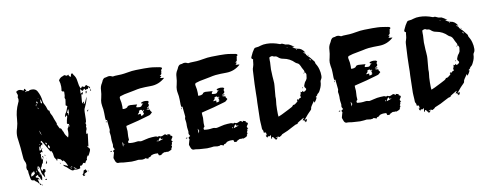

<svg xmlns="http://www.w3.org/2000/svg" viewBox="-69 -1137 4046 1577"><g transform="rotate(-10 1954.5 -348.5)"><path d="M203.6 -202.1Q214.4 -202.1 216.1 -203.6Q217.8 -205.1 217.8 -207.5Q217.8 -210 216.3 -213.9L216.8 -218.8L207 -237.8ZM211.4 -249Q212.9 -249 215.3 -251.5Q214.4 -252 213.1 -253.2Q211.9 -254.4 210.9 -254.4Q208 -254.4 208 -251.5Q210 -249.5 211.4 -249ZM268.1 -622.1 269.5 -623 265.1 -629.9 263.7 -628.9ZM435.5 -10.7 439.5 -15.1 431.6 -21.5 429.2 -19ZM443.8 -20.5 446.3 -23.9 437 -29.8 435.1 -27.8ZM251 -539.6 255.4 -540.5 252 -551.8 249 -550.8ZM146.5 -29.3Q151.4 -32.2 151.4 -36.6Q151.4 -41 148.4 -45.4ZM238.3 -563.5 247.1 -582Q239.3 -580.1 238.5 -576.7Q237.8 -573.2 237.8 -570.3ZM254.9 -585Q256.8 -589.4 256.8 -592.8Q256.8 -600.1 248 -604Q245.6 -599.6 245.6 -595.7Q245.6 -588.4 254.9 -585ZM272 -240.7Q272.9 -244.1 272.9 -246.6Q272.9 -255.9 260.3 -258.3Q261.2 -251.5 263.2 -246.8Q265.1 -242.2 272 -240.7ZM479 -2 483.9 -2.4Q478.5 -2.9 471.2 -9.3Q463.9 -17.6 454.6 -17.6Q463.9 -2 479 -2ZM244.6 -321.8 231.4 -364.7 231 -357.4Q231 -342.8 244.6 -321.8ZM286.1 -205.1Q293 -210 293 -215.8Q293 -222.2 281.2 -236.8Q277.3 -229 277.3 -222.7Q277.3 -212.9 286.1 -205.1ZM288.6 -580.1Q289.6 -581.1 290.3 -582.5Q291 -584 291.7 -585.4Q292.5 -586.9 292.5 -587.9Q289.6 -600.6 284.2 -614.3L281.2 -613.8L280.8 -596.2Q280.8 -585 283 -583.5Q285.2 -582 288.6 -580.1ZM485.8 -442.9Q493.7 -452.1 494.9 -460.9Q496.1 -469.7 496.1 -493.7Q494.6 -493.7 492.7 -494.6Q483.9 -478 480 -468.8L490.7 -460.9Q487.8 -451.2 485.8 -442.9ZM103.5 0Q106.9 -5.9 108.9 -6.6Q110.8 -7.3 113.3 -7.3Q118.2 -7.3 133.8 -22.9L129.4 -45.4L117.7 -30.8L112.3 -39.6Q107.9 -26.9 106 -24.4Q100.6 -19.5 100.6 -14.6Q100.6 -8.3 103 -2ZM482.9 -352.1Q483.9 -355 483.9 -357.4Q483.9 -363.3 475.1 -363.3L482.4 -352.5Q482.9 -352.5 482.9 -352.1ZM174.8 -694.3 184.1 -697.3Q173.3 -703.1 172.4 -703.1L170.9 -700.7Q172.9 -696.3 174.8 -694.3ZM167.5 80.1Q157.7 76.2 157.7 66.4V64.9Q166 65.9 166.7 69.6Q167.5 73.2 167.5 80.1ZM242.2 -149.4 239.3 -150.4V-161.1L241.7 -161.6Q241.7 -160.6 242.4 -159.2Q243.2 -157.7 243.2 -155.8Q243.2 -153.3 242.7 -151.9Q242.2 -150.4 242.2 -149.4ZM232.9 -212.9 230.5 -214.4 231 -218.8Q231.9 -218.3 232.9 -218Q233.9 -217.8 233.9 -217.3Q233.9 -214.8 232.9 -212.9ZM567.4 35.6Q564.9 33.2 564.9 31.7Q564.9 30.3 565.9 29.5Q566.9 28.8 567.4 28.3L571.3 32.7ZM248.5 -122.1H248V-133.8H248.5ZM175.8 84 170.9 75.2 172.9 73.2Q173.3 74.2 174.8 75Q176.3 75.7 177.5 77.4Q178.7 79.1 178.7 80.6Q178.7 82 179.2 83ZM354.5 -65.4 349.6 -73.2 352.1 -74.7 357.4 -67.4ZM222.7 45.9 206.5 43 217.8 33.7ZM704.1 -611.8Q699.2 -615.2 699.2 -619.1Q699.2 -622.1 702.6 -625.5Q707 -622.6 707 -619.1Q707 -615.7 704.1 -611.8ZM172.9 -53.7Q171.4 -56.6 165.5 -65.4Q172.4 -65.4 173.1 -63.2Q173.8 -61 173.8 -59.1Q173.8 -54.7 172.9 -53.7ZM649.4 -446.8Q646.5 -452.1 646.5 -456.1Q646.5 -461.9 657.2 -464.8Q655.3 -460.9 653.8 -457Q652.3 -453.1 649.9 -448.7ZM660.2 -595.7Q660.2 -603 659.7 -607.4Q659.7 -615.2 665 -620.1Q668.9 -615.2 668.9 -610.8Q668.9 -605 660.6 -596.7ZM224.6 -120.1Q223.6 -125.5 223.6 -130.1Q223.6 -134.8 222.4 -138.7Q221.2 -142.6 216.8 -146Q215.3 -147.5 215.3 -148.9Q215.3 -152.3 224.6 -153.8ZM240.2 -86.9 235.8 -87.4 249 -112.8Q248.5 -94.7 246.6 -90.8Q244.6 -86.9 240.2 -86.9ZM524.9 67.9 517.1 51.3Q523.9 48.3 526.4 43.2Q528.8 38.1 529.5 32.5Q530.3 26.9 532.2 22L549.8 15.1L559.6 34.7Q554.2 41 545.9 43.5Q533.7 47.9 530.3 56.2L539.6 58.1Q538.6 64.5 531.7 65.4Q526.9 65.9 524.9 67.9ZM157.2 64.5Q153.3 64.5 151.4 62.5Q148.4 54.2 134.8 44.9Q124.5 39.6 118.7 30.3Q118.7 29.8 117.7 29.8L115.2 30.3Q103.5 30.3 97.7 26.1Q91.8 22 89.4 6.3Q89.4 1.5 86.4 -12.2Q82 -36.1 82 -47.4L82.5 -51.3Q82.5 -56.6 80.6 -58.1Q74.2 -62 74.2 -70.3Q74.2 -73.7 73.5 -75.9Q72.8 -78.1 72.8 -82Q72.8 -85.4 73.7 -87.9Q77.1 -98.1 77.1 -107.4Q77.1 -122.6 69.3 -136.2Q60.1 -154.8 60.1 -181.2Q55.7 -252.9 45.9 -321.8Q43 -337.9 43 -353.5Q43 -385.3 54.2 -417Q64.5 -451.7 66.4 -488.3Q69.8 -556.2 98.6 -617.2Q106.4 -629.9 106.4 -643.6Q106.4 -652.3 103.5 -661.1Q103 -662.6 103 -666Q107.4 -672.4 107.4 -679.2Q107.4 -686 102.1 -697.8Q98.1 -706.5 98.1 -710.4Q111.8 -721.2 124.5 -721.2Q141.6 -721.2 160.2 -709Q164.1 -717.3 168 -724.1Q178.2 -717.8 183.1 -701.7L184.1 -697.3L187 -701.2Q191.9 -698.7 197.8 -698.7Q203.1 -698.7 208 -704.1Q209 -705.1 210.7 -705.3Q212.4 -705.6 215.3 -706.1Q222.2 -707 228 -707Q259.8 -707 272.5 -683.6Q294.9 -643.6 298.8 -597.7Q300.8 -580.1 311 -564.9Q319.3 -551.3 325.7 -527.3Q328.1 -519.5 329.6 -517.1Q331.1 -514.6 335.9 -513.4Q340.8 -512.2 340.8 -507.3Q341.3 -489.7 350.6 -476.1Q356.4 -467.3 359.4 -457.5Q364.7 -439.5 377.4 -409.2Q382.3 -399.4 382.3 -397Q382.3 -394 379.9 -391.1L397.9 -353.5Q407.2 -352.5 410.9 -347.2Q414.6 -341.8 416.5 -335Q418.9 -324.7 424.3 -319.8Q429.2 -297.4 444.3 -279.3L453.1 -267.1Q462.4 -287.1 462.4 -316.4Q462.4 -321.3 461.9 -325Q461.4 -328.6 461.4 -331.5Q461.4 -342.8 468.8 -348.6Q471.7 -352.1 475.1 -363.3L481.9 -375.5L471.7 -376.5V-376Q463.9 -379.4 463.9 -384.8Q463.9 -386.7 464.8 -389.2Q466.3 -394.5 466.8 -399.7Q467.3 -404.8 468.3 -409.2Q474.1 -428.7 476.6 -439Q476.6 -440.9 470.7 -449.7L461.4 -435.5Q460.9 -436 459.7 -436.3Q458.5 -436.5 458.5 -437.5Q460.9 -461.4 472.2 -472.7Q476.1 -476.6 487.8 -510.3L492.2 -521.5L479 -531.2Q479 -533.7 480 -536.6Q483.4 -553.7 483.9 -561.5Q483.9 -566.9 486.3 -579.6Q486.3 -582.5 483.9 -585.9Q481.4 -589.4 481.4 -592.3Q481.4 -594.2 482.4 -596.7Q486.8 -606.9 486.8 -637.7Q486.3 -641.1 486.3 -645Q473.6 -645 468.3 -652.3Q467.8 -653.3 466.8 -653.8Q470.2 -671.9 470.2 -689Q470.2 -716.8 461.4 -742.2Q474.1 -764.2 496.6 -770.5Q499.5 -771.5 502 -772.9Q507.8 -776.4 513.2 -776.4Q518.1 -776.4 522.9 -771Q524.9 -769 528.3 -769Q537.1 -769 544.4 -775.9Q546.4 -765.6 550.3 -761.5Q554.2 -757.3 564 -754.4Q564.5 -756.8 564.5 -761.7Q564.5 -778.3 577.6 -781.2L580.6 -776.4Q583.5 -770.5 587.4 -764.6Q603 -745.6 607.2 -721.4Q611.3 -697.3 615.2 -672.9L623.5 -647.9L626.5 -647.5Q629.4 -647.5 632.8 -653.3Q636.2 -659.2 640.1 -660.6Q648.9 -655.8 657.2 -651.9L673.3 -667L676.8 -664.1Q687.5 -653.3 691.9 -651.4Q702.1 -646.5 702.1 -642.6Q702.1 -635.3 701.7 -629.9L691.9 -645L687 -642.1L680.7 -630.4Q677.7 -632.8 675.3 -632.8L669.4 -629.9Q665 -626.5 661.1 -626.5L654.8 -638.7Q649.4 -638.7 648.2 -637Q647 -635.3 647 -629.4Q646.5 -627.4 645.5 -626.5L642.6 -631.3L635.3 -621.6L622.6 -639.2L618.7 -638.2Q617.2 -609.4 617.2 -603L637.7 -615.2L632.8 -594.7Q625 -597.2 621.6 -597.2L616.2 -536.1Q616.2 -531.2 617.7 -521L629.9 -535.6Q633.3 -533.7 633.3 -531.2L630.9 -525.9Q627.9 -522.9 627.9 -520.5L628.4 -518.1L637.2 -518.6L660.2 -571.3Q656.2 -536.6 633.8 -489.7Q630.4 -482.9 627.4 -475.6Q622.6 -466.8 622.6 -390.1Q622.6 -379.9 621.3 -372.6Q620.1 -365.2 614.3 -358.9L618.2 -343.3Q618.2 -338.4 614.3 -333.5Q613.8 -333 613.8 -330.1Q613.8 -327.6 614.7 -325.7Q615.7 -320.8 615.7 -316.9Q615.7 -307.6 610.4 -298.3Q606.9 -290.5 606.9 -279.8L606 -270L618.2 -272.5L605 -165.5L595.2 -173.3Q596.7 -169.4 597.2 -166.5Q598.6 -161.6 600.6 -159.7Q613.8 -149.9 613.8 -138.2Q613.8 -130.9 600.1 -105Q592.3 -90.3 591.8 -90.3Q587.9 -90.3 585 -93.8Q583.5 -87.9 580.3 -83.3Q577.1 -78.6 575.9 -75.2Q574.7 -71.8 574.7 -68.8L575.2 -64Q575.2 -60.1 572.3 -58.1Q564.9 -55.2 560.1 -43.9Q558.1 -38.6 554.7 -33.7Q553.7 -34.2 552.5 -35.4Q551.3 -36.6 548.6 -38.3Q545.9 -40 543 -40Q538.1 -40 534.4 -33.2Q530.8 -26.4 526.1 -23.4Q521.5 -20.5 517.1 -20.5Q513.7 -20.5 509.3 -22L507.8 -1Q493.7 4.4 479 4.4Q470.7 4.4 461.4 2.4L458.5 2Q451.7 6.3 446.3 6.3Q438 6.3 428.7 -2.9Q421.4 -7.3 408.2 -20.5Q396.5 -32.2 387.7 -36.6Q378.4 -42.5 376.5 -47.9L374 -53.7L413.6 -36.6Q398.9 -76.2 380.9 -89.4L377.4 -82Q364.3 -99.1 361.3 -101.3Q358.4 -103.5 337.4 -111.3L332.5 -95.2L328.6 -94.7L329.1 -97.7Q329.1 -105.5 320.8 -113.8Q312.5 -122.1 311 -137.2L308.1 -159.2Q306.2 -166 302.7 -173.3Q301.3 -176.8 300.3 -180.7Q296.9 -179.2 294.9 -179.2Q290 -179.2 286.1 -187Q237.3 -272.9 234.4 -275.9Q232.9 -276.9 231.9 -278.3Q224.6 -273.4 224.6 -269Q224.6 -266.1 228 -264.2Q235.4 -260.3 235.8 -257.3Q235.8 -250 233.9 -245.1Q232.4 -242.2 231.9 -238.8Q227.1 -245.6 225.6 -248.5Q224.6 -247.6 223.1 -241.7Q223.1 -234.4 216.8 -234.4L217.3 -218.8H220.2Q226.6 -187 227.1 -183.1L215.8 -188Q213.9 -185.1 210.2 -183.1Q206.5 -181.2 204.6 -178.7Q202.6 -176.3 202.6 -172.9L203.1 -169.9Q207 -174.8 208 -176.8Q208.5 -173.8 210.4 -168Q210.4 -165 210 -164.1Q207 -157.2 207 -150.9Q207 -144 208.5 -137.7Q210 -131.3 210 -125L209.5 -117.7L214.8 -134.8Q218.3 -127.9 218.3 -120.1Q217.3 -113.8 214.8 -107.2Q212.4 -100.6 212.4 -90.3L206.5 -96.2Q204.6 -91.3 203.6 -85.9Q198.2 -66.4 189 -59.1Q190.4 -55.2 190.9 -50.8Q191.4 -46.4 193.1 -41.5Q194.8 -36.6 199.7 -32.7L206.5 -47.4L223.1 -42.5V-22.9Q210 -17.6 210 -5.4Q210 -1.5 210.9 2.4Q211.9 6.3 211.9 10.3Q211.9 13.2 211.4 16.4Q210.9 19.5 210.9 22.9Q201.2 8.3 193.4 -5.6Q185.5 -19.5 185.1 -36.6Q183.6 -53.2 178.2 -69.3Q177.7 -70.3 177.5 -71.3Q177.2 -72.3 167 -77.6Q161.1 -66.4 161.1 -55.7Q161.1 -35.6 180.2 -13.7Q169.4 -14.6 167.5 -15.1Q168.9 -11.7 170.4 -10Q171.9 -8.3 183.1 -8.3L187 17.6Q187 20 186.5 21.7Q186 23.4 185.3 27.6Q184.6 31.7 183.8 36.1Q183.1 40.5 183.1 42Q169.4 32.2 169.4 15.6L169.9 10.3Q163.1 15.1 161.6 15.6Q158.2 3.9 155.3 -8.3L135.3 2.4L135.7 4.4L135.3 7.8Q135.3 11.2 136.7 12Q138.2 12.7 142.8 12.7Q147.5 12.7 155.8 20Q157.7 22 159.7 23.4Q161.6 24.9 164.6 32.2L147 26.4Q157.2 54.2 157.2 64.5ZM157.7 64.9Q157.2 64.9 157.2 64.5H157.7Z M1072.8 19.5 1046.4 10.3Q1043.9 15.6 1038.6 15.6Q1029.8 17.6 1021 17.6Q1011.7 17.6 1001.5 15.1Q996.1 13.7 989.7 13.7Q983.9 13.7 978 15.1Q972.2 16.6 966.3 16.6Q950.2 18.6 933.6 18.6Q922.9 18.6 884.8 15.6Q861.3 14.6 849.6 11.7Q841.8 9.8 833.5 9.8L823.7 10.3Q814.9 10.3 808.6 4.2Q802.2 -2 799.8 -10.3L792 -32.2Q791.5 -35.2 791.5 -38.6Q791.5 -42 800.3 -69.8L803.7 -80.1Q798.3 -86.9 798.3 -91.8Q798.3 -98.1 814 -105Q813 -106.9 811.5 -108.9Q810.1 -110.8 806.9 -117.2Q803.7 -123.5 803.7 -128.9Q805.7 -136.7 805.7 -145Q805.7 -153.8 803.2 -163.1Q800.8 -175.3 800.8 -197.3L801.3 -207Q801.3 -222.2 798.8 -236.8Q796.9 -243.2 796.9 -249Q796.9 -257.3 800.3 -265.1Q801.3 -267.6 801.3 -270.5Q801.3 -273.4 794.9 -333.5L793 -353.5H783.2Q780.3 -361.8 780.3 -415.5Q780.3 -444.3 773.9 -472.7Q771.5 -485.4 771.5 -498.5Q771.5 -519 777.8 -540Q785.6 -571.3 787.1 -603.5Q787.6 -633.8 804.7 -659.2Q807.6 -663.6 809.6 -668.5Q813.5 -681.6 824.2 -692.4Q831.5 -699.7 844.7 -699.7Q850.1 -699.7 856 -702.4Q861.8 -705.1 872.6 -705.1Q882.8 -705.1 892.6 -700.2Q898.4 -696.8 904.3 -696.8Q908.2 -696.8 911.6 -698Q915 -699.2 920.4 -699.2Q977.5 -699.2 1020.5 -707.5Q1068.8 -716.3 1098.6 -716.3Q1121.1 -717.3 1166 -717.3Q1188.5 -717.3 1210.9 -716.3Q1233.4 -715.3 1255.9 -711.4Q1265.1 -709.5 1274.4 -708.5L1278.3 -707.5Q1298.8 -705.6 1307.6 -700.7Q1311.5 -698.7 1311.5 -691.9Q1310.5 -688.5 1305.2 -684.1L1301.3 -680.2Q1302.7 -675.8 1302.7 -670.9Q1302.2 -668.9 1301.3 -667.2Q1300.3 -665.5 1299.8 -664.3Q1299.3 -663.1 1299.3 -662.1L1299.8 -657.2Q1299.8 -642.1 1282.7 -637.2L1295.4 -630.4L1282.2 -618.7Q1287.1 -614.3 1299.8 -614.3L1303.7 -614.7Q1309.1 -614.7 1314.9 -612.3Q1263.2 -565.4 1195.3 -565.4Q1145.5 -565.4 1106.4 -562Q1081.5 -559.1 1057.6 -553.2Q1040.5 -548.8 1007.3 -543.5Q970.2 -538.1 934.6 -525.9Q930.7 -523.9 928.2 -516.6L927.7 -511.7Q927.7 -506.8 928.7 -503.9Q936.5 -472.7 936.5 -440.9Q936.5 -430.2 935.5 -419.4Q941.4 -418.5 947.3 -418.5Q960.9 -418.5 972.7 -425.3Q975.1 -426.8 976.8 -429.7Q978.5 -432.6 980.2 -434.6Q981.9 -436.5 983.6 -437Q985.4 -437.5 986.8 -438Q993.7 -440.4 1001 -440.4Q1021.5 -439.5 1042.5 -437.5L1059.1 -436Q1057.6 -431.6 1053.2 -427.2Q1048.8 -422.9 1048.8 -418.9Q1048.8 -416.5 1051.3 -413.1Q1070.8 -410.6 1077.1 -410.6Q1089.4 -412.1 1091.8 -417Q1099.6 -430.2 1110.4 -435.5H1096.2Q1094.2 -439.5 1094.2 -443.4Q1094.7 -446.8 1101.1 -448.2Q1113.8 -452.6 1127 -452.6Q1135.3 -452.6 1144 -450.7H1144.5Q1147.9 -450.2 1149.7 -449.2Q1151.4 -448.2 1152.8 -446.3Q1154.3 -444.3 1157.2 -439.5Q1155.8 -437.5 1153.1 -435.3Q1150.4 -433.1 1149.7 -431.2Q1148.9 -429.2 1148.9 -428.2Q1148.9 -425.8 1151.9 -421.9Q1152.8 -420.9 1152.8 -417Q1152.3 -414.1 1151.6 -411.4Q1150.9 -408.7 1150.9 -406.7L1132.8 -393.1Q1133.8 -392.6 1135.3 -389.6L1147.5 -396L1150.4 -386.7L1126.5 -384.8Q1137.7 -376 1155.8 -376L1155.3 -371.1Q1155.3 -368.7 1156.7 -365.5Q1158.2 -362.3 1161.9 -358.9Q1165.5 -355.5 1167 -350.6L1152.8 -337.4L1150.9 -335.9Q1147.9 -332.5 1138.7 -330.1Q1042 -300.8 957.5 -281.7L940.9 -277.3V-262.7Q943.4 -248 943.4 -233.9Q943.4 -222.7 942.1 -211.7Q940.9 -200.7 940.9 -189.5Q940.9 -176.3 942.4 -159.7Q932.6 -153.8 932.6 -145Q932.6 -141.1 934.6 -135.7Q951.2 -132.8 968.3 -132.8Q984.9 -132.8 1002 -135.7Q1007.3 -136.7 1012.2 -136.7Q1021 -136.7 1029.3 -133.8Q1032.2 -132.8 1038.1 -132.8L1047.4 -134.3Q1049.8 -135.3 1052.2 -135.3Q1064.5 -137.7 1077.1 -141.1Q1104 -148.4 1132.8 -149.9Q1143.1 -149.9 1149.2 -150.4Q1155.3 -150.9 1159.2 -150.9Q1168.9 -150.9 1179.7 -144.5L1183.6 -146.5Q1187.5 -148.9 1190.4 -148.9Q1192.9 -148.9 1197.3 -146.2Q1201.7 -143.6 1207.5 -143.6Q1216.8 -143.6 1229 -150.4Q1235.8 -154.3 1240.7 -154.3Q1246.1 -154.3 1252 -148.9L1260.7 -142.6V-152.8Q1272.5 -149.9 1283.7 -146L1283.2 -137.2L1285.2 -136.2Q1288.1 -135.7 1290.5 -134.3Q1298.3 -130.9 1298.3 -125Q1298.3 -120.1 1291.5 -111.8Q1284.7 -103.5 1284.7 -98.6Q1284.7 -91.3 1294.9 -85.4Q1284.7 -83 1284.7 -75.2L1285.2 -71.3Q1285.2 -66.4 1280.3 -59.1Q1280.3 -58.1 1278.8 -56.6L1277.3 -55.2Q1281.2 -50.3 1281.2 -46.9Q1281.2 -40.5 1273.4 -33.7L1272.5 -32.7Q1272.5 -32.2 1272.7 -31Q1272.9 -29.8 1273.7 -28.6Q1274.4 -27.3 1274.9 -26.9V-25.4Q1265.1 -16.1 1250 -11.7L1243.2 -9.3Q1242.2 -8.8 1239.7 -8.8H1239.3Q1236.3 -11.2 1232.9 -11.2Q1229.5 -10.7 1226.8 -10Q1224.1 -9.3 1221.7 -9.3Q1219.7 -9.3 1217.8 -10Q1215.8 -10.7 1213.4 -10.7Q1208 -10.7 1200.2 -5.9Q1194.8 -2 1189 -1Q1185.5 5.9 1181.9 6.8Q1178.2 7.8 1175.8 7.8Q1172.9 7.8 1170.7 7.3Q1168.5 6.8 1166.5 6.8L1163.1 7.3L1156.7 -11.2H1146.5L1136.7 -11.7Q1130.4 -11.7 1124 -10.7L1117.2 -9.3Q1101.1 -6.8 1096.2 1.5Q1093.3 6.8 1085 7.8Q1080.1 8.3 1076.7 10.3Q1073.2 12.2 1072.8 19.5ZM1074.7 -337.9 1099.6 -342.8 1099.1 -343.3Q1096.7 -344.2 1095.2 -345.2Q1093.8 -346.2 1091.3 -347.7L1102.1 -352.5Q1098.1 -361.3 1095.2 -366.7Q1095.7 -370.1 1100.1 -372.8Q1104.5 -375.5 1104.5 -378.9Q1104.5 -381.3 1101.6 -384.8L1095.7 -374Q1087.9 -387.7 1081.1 -387.7Q1077.1 -387.7 1063.5 -380.9Q1065.4 -377.4 1065.4 -374.5Q1065.4 -370.6 1058.1 -363.3Q1052.7 -359.4 1049.3 -353L1074.7 -355.5ZM1177.7 -106 1219.7 -120.1 1220.2 -121.6H1201.2V-134.8Q1190.9 -131.8 1186.3 -124.8Q1181.6 -117.7 1178.7 -108.9ZM884.8 -113.8Q892.1 -126 892.1 -135.3Q892.1 -143.1 884.8 -153.3ZM1168.5 -105.5 1174.3 -119.1Q1165 -113.3 1165 -110.8Q1165 -109.9 1168.5 -105.5ZM898.4 -128.9 901.9 -131.3 899.9 -134.8 897 -131.3ZM784.7 -334 780.8 -335.4 783.2 -346.7 786.6 -346.2ZM773.9 -88.4Q777.8 -97.2 783.2 -97.2Q788.1 -97.2 788.1 -95.2Q788.1 -93.3 788.6 -91.8Q783.2 -90.8 773.9 -88.4Z M1702.1 19.5 1675.8 10.3Q1673.3 15.6 1668 15.6Q1659.2 17.6 1650.4 17.6Q1641.1 17.6 1630.9 15.1Q1625.5 13.7 1619.1 13.7Q1613.3 13.7 1607.4 15.1Q1601.6 16.6 1595.7 16.6Q1579.6 18.6 1563 18.6Q1552.2 18.6 1514.2 15.6Q1490.7 14.6 1479 11.7Q1471.2 9.8 1462.9 9.8L1453.1 10.3Q1444.3 10.3 1438 4.2Q1431.6 -2 1429.2 -10.3L1421.4 -32.2Q1420.9 -35.2 1420.9 -38.6Q1420.9 -42 1429.7 -69.8L1433.1 -80.1Q1427.7 -86.9 1427.7 -91.8Q1427.7 -98.1 1443.4 -105Q1442.4 -106.9 1440.9 -108.9Q1439.5 -110.8 1436.3 -117.2Q1433.1 -123.5 1433.1 -128.9Q1435.1 -136.7 1435.1 -145Q1435.1 -153.8 1432.6 -163.1Q1430.2 -175.3 1430.2 -197.3L1430.7 -207Q1430.7 -222.2 1428.2 -236.8Q1426.3 -243.2 1426.3 -249Q1426.3 -257.3 1429.7 -265.1Q1430.7 -267.6 1430.7 -270.5Q1430.7 -273.4 1424.3 -333.5L1422.4 -353.5H1412.6Q1409.7 -361.8 1409.7 -415.5Q1409.7 -444.3 1403.3 -472.7Q1400.9 -485.4 1400.9 -498.5Q1400.9 -519 1407.2 -540Q1415 -571.3 1416.5 -603.5Q1417 -633.8 1434.1 -659.2Q1437 -663.6 1439 -668.5Q1442.9 -681.6 1453.6 -692.4Q1460.9 -699.7 1474.1 -699.7Q1479.5 -699.7 1485.4 -702.4Q1491.2 -705.1 1502 -705.1Q1512.2 -705.1 1522 -700.2Q1527.8 -696.8 1533.7 -696.8Q1537.6 -696.8 1541 -698Q1544.4 -699.2 1549.8 -699.2Q1606.9 -699.2 1649.9 -707.5Q1698.2 -716.3 1728 -716.3Q1750.5 -717.3 1795.4 -717.3Q1817.9 -717.3 1840.3 -716.3Q1862.8 -715.3 1885.3 -711.4Q1894.5 -709.5 1903.8 -708.5L1907.7 -707.5Q1928.2 -705.6 1937 -700.7Q1940.9 -698.7 1940.9 -691.9Q1939.9 -688.5 1934.6 -684.1L1930.7 -680.2Q1932.1 -675.8 1932.1 -670.9Q1931.6 -668.9 1930.7 -667.2Q1929.7 -665.5 1929.2 -664.3Q1928.7 -663.1 1928.7 -662.1L1929.2 -657.2Q1929.2 -642.1 1912.1 -637.2L1924.8 -630.4L1911.6 -618.7Q1916.5 -614.3 1929.2 -614.3L1933.1 -614.7Q1938.5 -614.7 1944.3 -612.3Q1892.6 -565.4 1824.7 -565.4Q1774.9 -565.4 1735.8 -562Q1710.9 -559.1 1687 -553.2Q1669.9 -548.8 1636.7 -543.5Q1599.6 -538.1 1564 -525.9Q1560.1 -523.9 1557.6 -516.6L1557.1 -511.7Q1557.1 -506.8 1558.1 -503.9Q1565.9 -472.7 1565.9 -440.9Q1565.9 -430.2 1564.9 -419.4Q1570.8 -418.5 1576.7 -418.5Q1590.3 -418.5 1602.1 -425.3Q1604.5 -426.8 1606.2 -429.7Q1607.9 -432.6 1609.6 -434.6Q1611.3 -436.5 1613 -437Q1614.7 -437.5 1616.2 -438Q1623 -440.4 1630.4 -440.4Q1650.9 -439.5 1671.9 -437.5L1688.5 -436Q1687 -431.6 1682.6 -427.2Q1678.2 -422.9 1678.2 -418.9Q1678.2 -416.5 1680.7 -413.1Q1700.2 -410.6 1706.5 -410.6Q1718.8 -412.1 1721.2 -417Q1729 -430.2 1739.7 -435.5H1725.6Q1723.6 -439.5 1723.6 -443.4Q1724.1 -446.8 1730.5 -448.2Q1743.2 -452.6 1756.3 -452.6Q1764.6 -452.6 1773.4 -450.7H1773.9Q1777.3 -450.2 1779.1 -449.2Q1780.8 -448.2 1782.2 -446.3Q1783.7 -444.3 1786.6 -439.5Q1785.2 -437.5 1782.5 -435.3Q1779.8 -433.1 1779.1 -431.2Q1778.3 -429.2 1778.3 -428.2Q1778.3 -425.8 1781.2 -421.9Q1782.2 -420.9 1782.2 -417Q1781.7 -414.1 1781 -411.4Q1780.3 -408.7 1780.3 -406.7L1762.2 -393.1Q1763.2 -392.6 1764.6 -389.6L1776.9 -396L1779.8 -386.7L1755.9 -384.8Q1767.1 -376 1785.2 -376L1784.7 -371.1Q1784.7 -368.7 1786.1 -365.5Q1787.6 -362.3 1791.3 -358.9Q1794.9 -355.5 1796.4 -350.6L1782.2 -337.4L1780.3 -335.9Q1777.3 -332.5 1768.1 -330.1Q1671.4 -300.8 1586.9 -281.7L1570.3 -277.3V-262.7Q1572.8 -248 1572.8 -233.9Q1572.8 -222.7 1571.5 -211.7Q1570.3 -200.7 1570.3 -189.5Q1570.3 -176.3 1571.8 -159.7Q1562 -153.8 1562 -145Q1562 -141.1 1564 -135.7Q1580.6 -132.8 1597.7 -132.8Q1614.3 -132.8 1631.3 -135.7Q1636.7 -136.7 1641.6 -136.7Q1650.4 -136.7 1658.7 -133.8Q1661.6 -132.8 1667.5 -132.8L1676.8 -134.3Q1679.2 -135.3 1681.6 -135.3Q1693.8 -137.7 1706.5 -141.1Q1733.4 -148.4 1762.2 -149.9Q1772.5 -149.9 1778.6 -150.4Q1784.7 -150.9 1788.6 -150.9Q1798.3 -150.9 1809.1 -144.5L1813 -146.5Q1816.9 -148.9 1819.8 -148.9Q1822.3 -148.9 1826.7 -146.2Q1831.1 -143.6 1836.9 -143.6Q1846.2 -143.6 1858.4 -150.4Q1865.2 -154.3 1870.1 -154.3Q1875.5 -154.3 1881.3 -148.9L1890.1 -142.6V-152.8Q1901.9 -149.9 1913.1 -146L1912.6 -137.2L1914.6 -136.2Q1917.5 -135.7 1919.9 -134.3Q1927.7 -130.9 1927.7 -125Q1927.7 -120.1 1920.9 -111.8Q1914.1 -103.5 1914.1 -98.6Q1914.1 -91.3 1924.3 -85.4Q1914.1 -83 1914.1 -75.2L1914.6 -71.3Q1914.6 -66.4 1909.7 -59.1Q1909.7 -58.1 1908.2 -56.6L1906.7 -55.2Q1910.6 -50.3 1910.6 -46.9Q1910.6 -40.5 1902.8 -33.7L1901.9 -32.7Q1901.9 -32.2 1902.1 -31Q1902.3 -29.8 1903.1 -28.6Q1903.8 -27.3 1904.3 -26.9V-25.4Q1894.5 -16.1 1879.4 -11.7L1872.6 -9.3Q1871.6 -8.8 1869.1 -8.8H1868.7Q1865.7 -11.2 1862.3 -11.2Q1858.9 -10.7 1856.2 -10Q1853.5 -9.3 1851.1 -9.3Q1849.1 -9.3 1847.2 -10Q1845.2 -10.7 1842.8 -10.7Q1837.4 -10.7 1829.6 -5.9Q1824.2 -2 1818.4 -1Q1814.9 5.9 1811.3 6.8Q1807.6 7.8 1805.2 7.8Q1802.2 7.8 1800 7.3Q1797.9 6.8 1795.9 6.8L1792.5 7.3L1786.1 -11.2H1775.9L1766.1 -11.7Q1759.8 -11.7 1753.4 -10.7L1746.6 -9.3Q1730.5 -6.8 1725.6 1.5Q1722.7 6.8 1714.4 7.8Q1709.5 8.3 1706.1 10.3Q1702.6 12.2 1702.1 19.5ZM1704.1 -337.9 1729 -342.8 1728.5 -343.3Q1726.1 -344.2 1724.6 -345.2Q1723.1 -346.2 1720.7 -347.7L1731.4 -352.5Q1727.5 -361.3 1724.6 -366.7Q1725.1 -370.1 1729.5 -372.8Q1733.9 -375.5 1733.9 -378.9Q1733.9 -381.3 1731 -384.8L1725.1 -374Q1717.3 -387.7 1710.4 -387.7Q1706.5 -387.7 1692.9 -380.9Q1694.8 -377.4 1694.8 -374.5Q1694.8 -370.6 1687.5 -363.3Q1682.1 -359.4 1678.7 -353L1704.1 -355.5ZM1807.1 -106 1849.1 -120.1 1849.6 -121.6H1830.6V-134.8Q1820.3 -131.8 1815.7 -124.8Q1811 -117.7 1808.1 -108.9ZM1514.2 -113.8Q1521.5 -126 1521.5 -135.3Q1521.5 -143.1 1514.2 -153.3ZM1797.9 -105.5 1803.7 -119.1Q1794.4 -113.3 1794.4 -110.8Q1794.4 -109.9 1797.9 -105.5ZM1527.8 -128.9 1531.2 -131.3 1529.3 -134.8 1526.4 -131.3ZM1414.1 -334 1410.2 -335.4 1412.6 -346.7 1416 -346.2ZM1403.3 -88.4Q1407.2 -97.2 1412.6 -97.2Q1417.5 -97.2 1417.5 -95.2Q1417.5 -93.3 1418 -91.8Q1412.6 -90.8 1403.3 -88.4Z M2360.8 -234.9Q2357.4 -238.3 2357.4 -241.2Q2357.4 -244.6 2363.3 -251.5Q2364.3 -248.5 2365.2 -246.1Q2366.2 -243.7 2366.7 -241.2Q2365.2 -239.3 2360.8 -234.9ZM2452.6 -446.8 2449.7 -447.8 2452.6 -455.6 2455.1 -454.6ZM2419.4 -331.1 2416 -332 2418.9 -340.8 2422.4 -339.4ZM2186 -135.7Q2200.2 -139.6 2273.9 -177.7Q2292.5 -187 2305.2 -194.3Q2313 -198.7 2316.9 -206.1Q2319.3 -210 2325.2 -210L2327.6 -209.5Q2329.1 -209.5 2331.1 -210.4Q2351.6 -220.7 2371.6 -246.1Q2381.8 -257.3 2393.1 -257.3Q2393.1 -259.3 2393.6 -260.7Q2394 -262.2 2394 -263.2Q2394 -264.6 2393.6 -265.1Q2390.1 -271.5 2390.1 -272.9Q2390.1 -273.9 2392.1 -277.3Q2392.6 -277.3 2392.6 -277.8Q2398.9 -287.6 2398.9 -306.6Q2403.3 -301.3 2406.7 -301.3Q2411.6 -301.3 2416.5 -308.6L2418.5 -310.5L2421.4 -300.3Q2430.7 -301.3 2434.3 -303Q2438 -304.7 2442.4 -309.6Q2448.7 -315.9 2448.7 -319.8Q2448.7 -323.7 2442.6 -330.6Q2436.5 -337.4 2436.5 -345.2Q2436.5 -348.6 2438 -352.5Q2444.8 -375 2458 -388.7Q2468.3 -401.9 2468.3 -415.5Q2468.3 -422.9 2470.2 -429.2Q2471.2 -432.6 2471.2 -436Q2471.2 -441.4 2466.8 -450.2L2465.3 -455.1L2460.4 -448.7Q2460.4 -471.2 2452.1 -481.4Q2447.8 -487.8 2444.8 -495.1Q2444.8 -495.6 2444.3 -495.6Q2436.5 -515.6 2429 -526.9Q2421.4 -538.1 2405.8 -543.5Q2401.9 -544.9 2398.9 -548.3Q2360.4 -587.9 2306.6 -597.2Q2283.2 -600.6 2266.1 -616.2Q2254.9 -627.9 2240.2 -627.9Q2232.9 -627.9 2229.5 -630.4Q2222.7 -634.8 2216.8 -634.8Q2207.5 -634.8 2195.3 -627L2194.8 -626.5V-623.5Q2194.3 -620.1 2194.3 -600.1L2194.8 -588.9Q2194.8 -577.1 2193.4 -565.9Q2191.4 -546.9 2191.4 -527.8Q2191.4 -511.2 2192.9 -495.1Q2193.4 -483.4 2193.8 -470.5Q2194.3 -457.5 2196 -442.9Q2197.8 -428.2 2197.8 -412.6Q2197.8 -402.3 2196.8 -392.1Q2191.9 -347.7 2189 -303.2L2189.5 -286.1L2189 -276.4Q2183.1 -236.3 2183.1 -195.8Q2183.1 -146 2184.6 -140.6Q2185.5 -138.7 2186 -135.7ZM2429.7 -648.9 2430.7 -651.9 2423.8 -654.8 2422.4 -650.9ZM2357.9 -682.6V-685.1L2349.6 -686.5L2349.1 -684.6ZM2522.9 -544.9 2526.9 -546.9Q2526.9 -556.6 2515.1 -560.5ZM2517.1 -234.9 2522 -244.6Q2522.9 -241.7 2522.9 -239.7Q2522.9 -236.8 2521.2 -236.1Q2519.5 -235.4 2518.6 -235.1Q2517.6 -234.9 2517.1 -234.9ZM2519 -585 2506.8 -593.3 2510.3 -593.8Q2514.6 -593.8 2519 -585ZM2389.6 -51.8 2397.9 -63.5 2385.7 -62 2391.1 -71.3 2411.1 -76.2 2406.2 -57.6ZM2132.8 48.8Q2119.6 32.7 2116.7 28.3Q2113.3 20 2107.4 20L2104.5 20.5Q2102.1 27.3 2100.6 36.1Q2095.2 32.2 2095.2 24.4Q2095.2 21.5 2095.9 18.1Q2096.7 14.6 2096.7 9.3Q2096.7 4.9 2092.8 1Q2089.8 10.3 2086.4 10.3Q2077.1 10.3 2071.3 7.8L2069.3 17.1Q2060.1 15.1 2058.1 9.3L2055.7 -8.3Q2057.1 -6.8 2058.8 -4.6Q2060.5 -2.4 2064.5 1.5L2061 -25.4L2055.7 -25.9Q2042.5 -25.9 2042.5 -30.3V-35.6Q2043 -37.1 2043 -39.1Q2043 -42.5 2041 -45.4Q2034.7 -54.2 2033.9 -62.3Q2033.2 -70.3 2033.2 -83.5Q2033.2 -101.6 2031.2 -115.7L2030.3 -137.7Q2032.7 -206.1 2032.7 -237.3Q2032.7 -263.7 2033.7 -279.8Q2036.1 -310.1 2036.1 -357.9Q2036.1 -415 2043.9 -545.4Q2044.4 -560.1 2050.3 -573.7Q2056.6 -591.3 2057.6 -609.4Q2058.1 -623 2061.5 -636.2Q2048.8 -641.1 2048.8 -649.9Q2048.8 -652.8 2050.8 -656.7Q2052.7 -660.6 2054.2 -664.1Q2066.4 -694.3 2085.4 -720.2Q2091.3 -727.1 2099.6 -727.1Q2122.1 -728 2143.1 -735.8Q2162.1 -742.2 2192.4 -742.2Q2244.1 -742.2 2299.3 -720.7Q2299.8 -720.2 2300 -720.2Q2300.3 -720.2 2302.7 -719.7Q2307.1 -721.2 2311.5 -721.2Q2320.8 -721.2 2332.5 -714.4Q2344.2 -707.5 2355 -707.5Q2370.1 -707.5 2382.3 -698.7Q2399.4 -689.5 2414.6 -675.8L2393.1 -681.6Q2415.5 -659.7 2437.5 -657.7Q2470.7 -654.8 2494.1 -615.7Q2488.8 -617.7 2482.9 -619.1L2480 -620.1L2476.6 -616.2Q2492.2 -608.4 2493.7 -605.5Q2496.1 -592.8 2513.2 -578.6Q2522.5 -571.8 2528.8 -562.5Q2535.2 -553.2 2554.7 -530.8Q2558.1 -526.4 2558.1 -521Q2558.1 -513.7 2564.9 -503.4Q2565.4 -503.4 2565.4 -502.9Q2581.5 -476.1 2586.4 -444.8Q2587.4 -439 2588.9 -431.9Q2590.3 -424.8 2590.3 -402.8Q2590.3 -386.7 2581.1 -374Q2575.2 -365.7 2575.2 -358.9Q2575.2 -327.6 2557.6 -294.4L2553.2 -285.6Q2548.3 -274.9 2539.6 -268.6Q2528.8 -262.7 2528.8 -253.4Q2527.3 -251 2523.9 -250Q2514.6 -245.1 2514.6 -240.7Q2514.6 -237.8 2517.1 -234.9L2516.6 -234.4Q2517.1 -234.4 2517.1 -233.6Q2517.1 -232.9 2517.8 -231.9Q2518.6 -231 2518.6 -230.5Q2509.8 -212.9 2496.6 -196.8Q2494.6 -204.1 2493.2 -211.9L2470.2 -178.2Q2460.4 -165 2460.4 -153.3Q2460.4 -146.5 2448.2 -135.7Q2442.9 -129.9 2437 -124.5Q2427.7 -116.2 2425 -111.8Q2422.4 -107.4 2399.4 -81.5L2391.6 -71.8Q2387.2 -70.8 2377.4 -69.8L2375.5 -72.3Q2377.9 -76.2 2381.1 -80.1Q2384.3 -84 2387.7 -88.4L2385.7 -90.8Q2332 -59.6 2331.3 -57.4Q2330.6 -55.2 2330.3 -53.5Q2330.1 -51.8 2329.6 -50.8Q2316.4 -48.8 2311 -46.4L2276.9 -28.8Q2235.4 -5.4 2209 3.9L2190.4 11.7Q2188 13.2 2186.5 15.6Q2184.1 20 2169.4 27.8Q2165.5 30.3 2163.6 30.3Q2158.2 30.3 2155.8 25.4Q2155.8 24.9 2151.4 24.9Q2138.2 28.3 2127.4 34.7L2151.9 30.8Z M2977.5 19.5 2951.2 10.3Q2948.7 15.6 2943.4 15.6Q2934.6 17.6 2925.8 17.6Q2916.5 17.6 2906.2 15.1Q2900.9 13.7 2894.5 13.7Q2888.7 13.7 2882.8 15.1Q2877 16.6 2871.1 16.6Q2855 18.6 2838.4 18.6Q2827.6 18.6 2789.6 15.6Q2766.1 14.6 2754.4 11.7Q2746.6 9.8 2738.3 9.8L2728.5 10.3Q2719.7 10.3 2713.4 4.2Q2707 -2 2704.6 -10.3L2696.8 -32.2Q2696.3 -35.2 2696.3 -38.6Q2696.3 -42 2705.1 -69.8L2708.5 -80.1Q2703.1 -86.9 2703.1 -91.8Q2703.1 -98.1 2718.8 -105Q2717.8 -106.9 2716.3 -108.9Q2714.8 -110.8 2711.7 -117.2Q2708.5 -123.5 2708.5 -128.9Q2710.4 -136.7 2710.4 -145Q2710.4 -153.8 2708 -163.1Q2705.6 -175.3 2705.6 -197.3L2706.1 -207Q2706.1 -222.2 2703.6 -236.8Q2701.7 -243.2 2701.7 -249Q2701.7 -257.3 2705.1 -265.1Q2706.1 -267.6 2706.1 -270.5Q2706.1 -273.4 2699.7 -333.5L2697.8 -353.5H2688Q2685.1 -361.8 2685.1 -415.5Q2685.1 -444.3 2678.7 -472.7Q2676.3 -485.4 2676.3 -498.5Q2676.3 -519 2682.6 -540Q2690.4 -571.3 2691.9 -603.5Q2692.4 -633.8 2709.5 -659.2Q2712.4 -663.6 2714.4 -668.5Q2718.3 -681.6 2729 -692.4Q2736.3 -699.7 2749.5 -699.7Q2754.9 -699.7 2760.7 -702.4Q2766.6 -705.1 2777.3 -705.1Q2787.6 -705.1 2797.4 -700.2Q2803.2 -696.8 2809.1 -696.8Q2813 -696.8 2816.4 -698Q2819.8 -699.2 2825.2 -699.2Q2882.3 -699.2 2925.3 -707.5Q2973.6 -716.3 3003.4 -716.3Q3025.9 -717.3 3070.8 -717.3Q3093.3 -717.3 3115.7 -716.3Q3138.2 -715.3 3160.6 -711.4Q3169.9 -709.5 3179.2 -708.5L3183.1 -707.5Q3203.6 -705.6 3212.4 -700.7Q3216.3 -698.7 3216.3 -691.9Q3215.3 -688.5 3210 -684.1L3206.1 -680.2Q3207.5 -675.8 3207.5 -670.9Q3207 -668.9 3206.1 -667.2Q3205.1 -665.5 3204.6 -664.3Q3204.1 -663.1 3204.1 -662.1L3204.6 -657.2Q3204.6 -642.1 3187.5 -637.2L3200.2 -630.4L3187 -618.7Q3191.9 -614.3 3204.6 -614.3L3208.5 -614.7Q3213.9 -614.7 3219.7 -612.3Q3168 -565.4 3100.1 -565.4Q3050.3 -565.4 3011.2 -562Q2986.3 -559.1 2962.4 -553.2Q2945.3 -548.8 2912.1 -543.5Q2875 -538.1 2839.4 -525.9Q2835.4 -523.9 2833 -516.6L2832.5 -511.7Q2832.5 -506.8 2833.5 -503.9Q2841.3 -472.7 2841.3 -440.9Q2841.3 -430.2 2840.3 -419.4Q2846.2 -418.5 2852.1 -418.5Q2865.7 -418.5 2877.4 -425.3Q2879.9 -426.8 2881.6 -429.7Q2883.3 -432.6 2885 -434.6Q2886.7 -436.5 2888.4 -437Q2890.1 -437.5 2891.6 -438Q2898.4 -440.4 2905.8 -440.4Q2926.3 -439.5 2947.3 -437.5L2963.9 -436Q2962.4 -431.6 2958 -427.2Q2953.6 -422.9 2953.6 -418.9Q2953.6 -416.5 2956.1 -413.1Q2975.6 -410.6 2981.9 -410.6Q2994.1 -412.1 2996.6 -417Q3004.4 -430.2 3015.1 -435.5H3001Q2999 -439.5 2999 -443.4Q2999.5 -446.8 3005.9 -448.2Q3018.6 -452.6 3031.7 -452.6Q3040 -452.6 3048.8 -450.7H3049.3Q3052.7 -450.2 3054.4 -449.2Q3056.2 -448.2 3057.6 -446.3Q3059.1 -444.3 3062 -439.5Q3060.5 -437.5 3057.9 -435.3Q3055.2 -433.1 3054.4 -431.2Q3053.7 -429.2 3053.7 -428.2Q3053.7 -425.8 3056.6 -421.9Q3057.6 -420.9 3057.6 -417Q3057.1 -414.1 3056.4 -411.4Q3055.7 -408.7 3055.7 -406.7L3037.6 -393.1Q3038.6 -392.6 3040 -389.6L3052.2 -396L3055.2 -386.7L3031.2 -384.8Q3042.5 -376 3060.5 -376L3060.1 -371.1Q3060.1 -368.7 3061.5 -365.5Q3063 -362.3 3066.7 -358.9Q3070.3 -355.5 3071.8 -350.6L3057.6 -337.4L3055.7 -335.9Q3052.7 -332.5 3043.5 -330.1Q2946.8 -300.8 2862.3 -281.7L2845.7 -277.3V-262.7Q2848.1 -248 2848.1 -233.9Q2848.1 -222.7 2846.9 -211.7Q2845.7 -200.7 2845.7 -189.5Q2845.7 -176.3 2847.2 -159.7Q2837.4 -153.8 2837.4 -145Q2837.4 -141.1 2839.4 -135.7Q2856 -132.8 2873 -132.8Q2889.6 -132.8 2906.7 -135.7Q2912.1 -136.7 2917 -136.7Q2925.8 -136.7 2934.1 -133.8Q2937 -132.8 2942.9 -132.8L2952.1 -134.3Q2954.6 -135.3 2957 -135.3Q2969.2 -137.7 2981.9 -141.1Q3008.8 -148.4 3037.6 -149.9Q3047.9 -149.9 3054 -150.4Q3060.1 -150.9 3064 -150.9Q3073.7 -150.9 3084.5 -144.5L3088.4 -146.5Q3092.3 -148.9 3095.2 -148.9Q3097.7 -148.9 3102.1 -146.2Q3106.4 -143.6 3112.3 -143.6Q3121.6 -143.6 3133.8 -150.4Q3140.6 -154.3 3145.5 -154.3Q3150.9 -154.3 3156.7 -148.9L3165.5 -142.6V-152.8Q3177.2 -149.9 3188.5 -146L3188 -137.2L3189.9 -136.2Q3192.9 -135.7 3195.3 -134.3Q3203.1 -130.9 3203.1 -125Q3203.1 -120.1 3196.3 -111.8Q3189.5 -103.5 3189.5 -98.6Q3189.5 -91.3 3199.7 -85.4Q3189.5 -83 3189.5 -75.2L3189.9 -71.3Q3189.9 -66.4 3185.1 -59.1Q3185.1 -58.1 3183.6 -56.6L3182.1 -55.2Q3186 -50.3 3186 -46.9Q3186 -40.5 3178.2 -33.7L3177.2 -32.7Q3177.2 -32.2 3177.5 -31Q3177.7 -29.8 3178.5 -28.6Q3179.2 -27.3 3179.7 -26.9V-25.4Q3169.9 -16.1 3154.8 -11.7L3147.9 -9.3Q3147 -8.8 3144.5 -8.8H3144Q3141.1 -11.2 3137.7 -11.2Q3134.3 -10.7 3131.6 -10Q3128.9 -9.3 3126.5 -9.3Q3124.5 -9.3 3122.6 -10Q3120.6 -10.7 3118.2 -10.7Q3112.8 -10.7 3105 -5.9Q3099.6 -2 3093.8 -1Q3090.3 5.9 3086.7 6.8Q3083 7.8 3080.6 7.8Q3077.6 7.8 3075.4 7.3Q3073.2 6.8 3071.3 6.8L3067.9 7.3L3061.5 -11.2H3051.3L3041.5 -11.7Q3035.2 -11.7 3028.8 -10.7L3022 -9.3Q3005.9 -6.8 3001 1.5Q2998 6.8 2989.7 7.8Q2984.9 8.3 2981.4 10.3Q2978 12.2 2977.5 19.5ZM2979.5 -337.9 3004.4 -342.8 3003.9 -343.3Q3001.5 -344.2 3000 -345.2Q2998.5 -346.2 2996.1 -347.7L3006.8 -352.5Q3002.9 -361.3 3000 -366.7Q3000.5 -370.1 3004.9 -372.8Q3009.3 -375.5 3009.3 -378.9Q3009.3 -381.3 3006.3 -384.8L3000.5 -374Q2992.7 -387.7 2985.8 -387.7Q2981.9 -387.7 2968.3 -380.9Q2970.2 -377.4 2970.2 -374.5Q2970.2 -370.6 2962.9 -363.3Q2957.5 -359.4 2954.1 -353L2979.5 -355.5ZM3082.5 -106 3124.5 -120.1 3125 -121.6H3106V-134.8Q3095.7 -131.8 3091.1 -124.8Q3086.4 -117.7 3083.5 -108.9ZM2789.6 -113.8Q2796.9 -126 2796.9 -135.3Q2796.9 -143.1 2789.6 -153.3ZM3073.2 -105.5 3079.1 -119.1Q3069.8 -113.3 3069.8 -110.8Q3069.8 -109.9 3073.2 -105.5ZM2803.2 -128.9 2806.6 -131.3 2804.7 -134.8 2801.8 -131.3ZM2689.5 -334 2685.5 -335.4 2688 -346.7 2691.4 -346.2ZM2678.7 -88.4Q2682.6 -97.2 2688 -97.2Q2692.9 -97.2 2692.9 -95.2Q2692.9 -93.3 2693.4 -91.8Q2688 -90.8 2678.7 -88.4Z M3636.2 -234.9Q3632.8 -238.3 3632.8 -241.2Q3632.8 -244.6 3638.7 -251.5Q3639.6 -248.5 3640.6 -246.1Q3641.6 -243.7 3642.1 -241.2Q3640.6 -239.3 3636.2 -234.9ZM3728 -446.8 3725.1 -447.8 3728 -455.6 3730.5 -454.6ZM3694.8 -331.1 3691.4 -332 3694.3 -340.8 3697.8 -339.4ZM3461.4 -135.7Q3475.6 -139.6 3549.3 -177.7Q3567.9 -187 3580.6 -194.3Q3588.4 -198.7 3592.3 -206.1Q3594.7 -210 3600.6 -210L3603 -209.5Q3604.5 -209.5 3606.4 -210.4Q3627 -220.7 3647 -246.1Q3657.2 -257.3 3668.5 -257.3Q3668.5 -259.3 3668.9 -260.7Q3669.4 -262.2 3669.4 -263.2Q3669.4 -264.6 3668.9 -265.1Q3665.5 -271.5 3665.5 -272.9Q3665.5 -273.9 3667.5 -277.3Q3668 -277.3 3668 -277.8Q3674.3 -287.6 3674.3 -306.6Q3678.7 -301.3 3682.1 -301.3Q3687 -301.3 3691.9 -308.6L3693.8 -310.5L3696.8 -300.3Q3706.1 -301.3 3709.7 -303Q3713.4 -304.7 3717.8 -309.6Q3724.1 -315.9 3724.1 -319.8Q3724.1 -323.7 3718 -330.6Q3711.9 -337.4 3711.9 -345.2Q3711.9 -348.6 3713.4 -352.5Q3720.2 -375 3733.4 -388.7Q3743.7 -401.9 3743.7 -415.5Q3743.7 -422.9 3745.6 -429.2Q3746.6 -432.6 3746.6 -436Q3746.6 -441.4 3742.2 -450.2L3740.7 -455.1L3735.8 -448.7Q3735.8 -471.2 3727.5 -481.4Q3723.1 -487.8 3720.2 -495.1Q3720.2 -495.6 3719.7 -495.6Q3711.9 -515.6 3704.3 -526.9Q3696.8 -538.1 3681.2 -543.5Q3677.2 -544.9 3674.3 -548.3Q3635.7 -587.9 3582 -597.2Q3558.6 -600.6 3541.5 -616.2Q3530.3 -627.9 3515.6 -627.9Q3508.3 -627.9 3504.9 -630.4Q3498 -634.8 3492.2 -634.8Q3482.9 -634.8 3470.7 -627L3470.2 -626.5V-623.5Q3469.7 -620.1 3469.7 -600.1L3470.2 -588.9Q3470.2 -577.1 3468.8 -565.9Q3466.8 -546.9 3466.8 -527.8Q3466.8 -511.2 3468.3 -495.1Q3468.8 -483.4 3469.2 -470.5Q3469.7 -457.5 3471.4 -442.9Q3473.1 -428.2 3473.1 -412.6Q3473.1 -402.3 3472.2 -392.1Q3467.3 -347.7 3464.4 -303.2L3464.8 -286.1L3464.4 -276.4Q3458.5 -236.3 3458.5 -195.8Q3458.5 -146 3460 -140.6Q3460.9 -138.7 3461.4 -135.7ZM3705.1 -648.9 3706.1 -651.9 3699.2 -654.8 3697.8 -650.9ZM3633.3 -682.6V-685.1L3625 -686.5L3624.5 -684.6ZM3798.3 -544.9 3802.2 -546.9Q3802.2 -556.6 3790.5 -560.5ZM3792.5 -234.9 3797.4 -244.6Q3798.3 -241.7 3798.3 -239.7Q3798.3 -236.8 3796.6 -236.1Q3794.9 -235.4 3793.9 -235.1Q3793 -234.9 3792.5 -234.9ZM3794.4 -585 3782.2 -593.3 3785.6 -593.8Q3790 -593.8 3794.4 -585ZM3665 -51.8 3673.3 -63.5 3661.1 -62 3666.5 -71.3 3686.5 -76.2 3681.6 -57.6ZM3408.2 48.8Q3395 32.7 3392.1 28.3Q3388.7 20 3382.8 20L3379.9 20.5Q3377.4 27.3 3376 36.1Q3370.6 32.2 3370.6 24.4Q3370.6 21.5 3371.3 18.1Q3372.1 14.6 3372.1 9.3Q3372.1 4.9 3368.2 1Q3365.2 10.3 3361.8 10.3Q3352.5 10.3 3346.7 7.8L3344.7 17.1Q3335.4 15.1 3333.5 9.3L3331.1 -8.3Q3332.5 -6.8 3334.2 -4.6Q3335.9 -2.4 3339.8 1.5L3336.4 -25.4L3331.1 -25.9Q3317.9 -25.9 3317.9 -30.3V-35.6Q3318.4 -37.1 3318.4 -39.1Q3318.4 -42.5 3316.4 -45.4Q3310.1 -54.2 3309.3 -62.3Q3308.6 -70.3 3308.6 -83.5Q3308.6 -101.6 3306.6 -115.7L3305.7 -137.7Q3308.1 -206.1 3308.1 -237.3Q3308.1 -263.7 3309.1 -279.8Q3311.5 -310.1 3311.5 -357.9Q3311.5 -415 3319.3 -545.4Q3319.8 -560.1 3325.7 -573.7Q3332 -591.3 3333 -609.4Q3333.5 -623 3336.9 -636.2Q3324.2 -641.1 3324.2 -649.9Q3324.2 -652.8 3326.2 -656.7Q3328.1 -660.6 3329.6 -664.1Q3341.8 -694.3 3360.8 -720.2Q3366.7 -727.1 3375 -727.1Q3397.5 -728 3418.5 -735.8Q3437.5 -742.2 3467.8 -742.2Q3519.5 -742.2 3574.7 -720.7Q3575.2 -720.2 3575.4 -720.2Q3575.7 -720.2 3578.1 -719.7Q3582.5 -721.2 3586.9 -721.2Q3596.2 -721.2 3607.9 -714.4Q3619.6 -707.5 3630.4 -707.5Q3645.5 -707.5 3657.7 -698.7Q3674.8 -689.5 3689.9 -675.8L3668.5 -681.6Q3690.9 -659.7 3712.9 -657.7Q3746.1 -654.8 3769.5 -615.7Q3764.2 -617.7 3758.3 -619.1L3755.4 -620.1L3752 -616.2Q3767.6 -608.4 3769 -605.5Q3771.5 -592.8 3788.6 -578.6Q3797.9 -571.8 3804.2 -562.5Q3810.5 -553.2 3830.1 -530.8Q3833.5 -526.4 3833.5 -521Q3833.5 -513.7 3840.3 -503.4Q3840.8 -503.4 3840.8 -502.9Q3856.9 -476.1 3861.8 -444.8Q3862.8 -439 3864.3 -431.9Q3865.7 -424.8 3865.7 -402.8Q3865.7 -386.7 3856.4 -374Q3850.6 -365.7 3850.6 -358.9Q3850.6 -327.6 3833 -294.4L3828.6 -285.6Q3823.7 -274.9 3814.9 -268.6Q3804.2 -262.7 3804.2 -253.4Q3802.7 -251 3799.3 -250Q3790 -245.1 3790 -240.7Q3790 -237.8 3792.5 -234.9L3792 -234.4Q3792.5 -234.4 3792.5 -233.6Q3792.5 -232.9 3793.2 -231.9Q3793.9 -231 3793.9 -230.5Q3785.2 -212.9 3772 -196.8Q3770 -204.1 3768.6 -211.9L3745.6 -178.2Q3735.8 -165 3735.8 -153.3Q3735.8 -146.5 3723.6 -135.7Q3718.3 -129.9 3712.4 -124.5Q3703.1 -116.2 3700.4 -111.8Q3697.8 -107.4 3674.8 -81.5L3667 -71.8Q3662.6 -70.8 3652.8 -69.8L3650.9 -72.3Q3653.3 -76.2 3656.5 -80.1Q3659.7 -84 3663.1 -88.4L3661.1 -90.8Q3607.4 -59.6 3606.7 -57.4Q3606 -55.2 3605.7 -53.5Q3605.5 -51.8 3605 -50.8Q3591.8 -48.8 3586.4 -46.4L3552.2 -28.8Q3510.7 -5.4 3484.4 3.9L3465.8 11.7Q3463.4 13.2 3461.9 15.6Q3459.5 20 3444.8 27.8Q3440.9 30.3 3439 30.3Q3433.6 30.3 3431.2 25.4Q3431.2 24.9 3426.8 24.9Q3413.6 28.3 3402.8 34.7L3427.2 30.8Z"/></g></svg>

Font: Pinzelan
Style: Regular
Weight: 400
Designer: GGBot
Version: 1.01